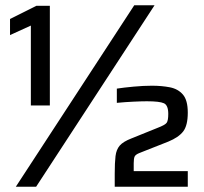

<svg xmlns="http://www.w3.org/2000/svg" viewBox="-20 -708 772 728"><path d="M97 -308V-611L18 -575V-636L118 -686H169V-308ZM40 0 489 -688H566L117 0ZM415 0V-49Q415 -91 418 -116Q421 -141 434 -156Q447 -171 478 -183L577 -223Q606 -234 612 -242.5Q618 -251 618 -276Q618 -309 601.5 -316.5Q585 -324 537 -324Q517 -324 485.5 -322.5Q454 -321 423 -318V-372Q449 -376 486.5 -379.5Q524 -383 556 -383Q593 -383 624 -377Q655 -371 673.5 -349.5Q692 -328 692 -281Q692 -232 674.5 -209.5Q657 -187 618 -171L509 -128Q494 -122 490.5 -114.5Q487 -107 487 -89V-59H692V0Z"/></svg>

Font: Saira Medium
Style: Regular
Weight: 500
Designer: Hector Gatti with collaboration of the Omnibus-Type team
Foundry: Omnibus-Type
Version: Version 1.100; ttfautohint (v1.8.3)